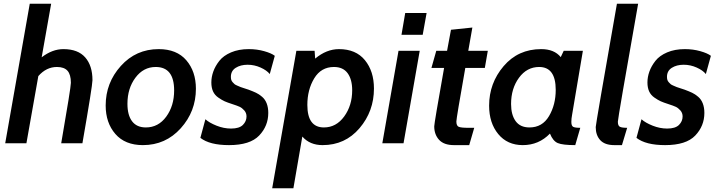

<svg xmlns="http://www.w3.org/2000/svg" viewBox="-20 -770 3861 1032"><path d="M423 0H309Q361 -300 361 -325Q361 -369 343 -389.5Q325 -410 286 -410Q229 -410 186 -361L122 0H8L140 -750H255L204 -462Q261 -506 321 -506Q399 -506 438 -461.5Q477 -417 477 -339Q477 -310 423 0Z M748 10Q652 10 600 -50Q548 -110 548 -203Q548 -325 629.5 -415.5Q711 -506 833 -506Q930 -506 981.5 -446Q1033 -386 1033 -293Q1033 -171 951.5 -80.5Q870 10 748 10ZM817 -410Q751 -410 708 -352.5Q665 -295 665 -212Q665 -151 690 -118Q715 -85 764 -85Q831 -85 873.5 -143Q916 -201 916 -284Q916 -410 817 -410Z M1211 10Q1107 10 1057 -29L1084 -129Q1105 -110 1144 -94.5Q1183 -79 1222 -79Q1266 -79 1285.5 -98.5Q1305 -118 1305 -144Q1305 -163 1293 -176.5Q1281 -190 1268 -196Q1255 -202 1230 -210Q1202 -219 1187.5 -225.5Q1173 -232 1153.5 -245.5Q1134 -259 1125 -279Q1116 -299 1116 -327Q1116 -356 1126.5 -385.5Q1137 -415 1159 -443Q1181 -471 1222 -488.5Q1263 -506 1317 -506Q1361 -506 1400 -495Q1439 -484 1457 -470L1430 -372Q1414 -392 1380.5 -407Q1347 -422 1311 -422Q1273 -422 1247 -405.5Q1221 -389 1221 -357Q1221 -348 1223 -341Q1225 -334 1231 -327.5Q1237 -321 1241 -317.5Q1245 -314 1257 -309Q1269 -304 1273.5 -302Q1278 -300 1294.5 -295Q1311 -290 1316 -288Q1340 -279 1356 -271.5Q1372 -264 1388.5 -250Q1405 -236 1413.5 -214Q1422 -192 1422 -163Q1422 -93 1373 -41.5Q1324 10 1211 10Z M1714 10Q1645 10 1605 -36L1557 242H1443L1573 -497H1671L1674 -455Q1735 -506 1802 -506Q1893 -506 1941.5 -446.5Q1990 -387 1990 -294Q1990 -172 1912.5 -81Q1835 10 1714 10ZM1775 -410Q1706 -410 1669 -349Q1632 -288 1632 -206Q1632 -85 1721 -85Q1787 -85 1830 -144Q1873 -203 1873 -285Q1873 -343 1848.5 -376.5Q1824 -410 1775 -410Z M2252 -583H2138L2158 -700H2273ZM2149 0H2035L2122 -497H2236Z M2529 -83 2502 10H2420Q2366 10 2340 -18.5Q2314 -47 2314 -91Q2314 -107 2367 -405H2299L2325 -497H2383L2404 -610L2519 -622L2497 -497H2602L2586 -405H2481Q2433 -134 2433 -117Q2433 -94 2445.5 -88.5Q2458 -83 2498 -83Z M3113 -497 3055 -153Q3051 -132 3051 -115Q3051 -94 3060.5 -88.5Q3070 -83 3099 -83L3072 10Q3004 10 2978 -1Q2952 -12 2936 -52Q2876 10 2790 10Q2707 10 2658 -49.5Q2609 -109 2609 -202Q2609 -323 2687 -414.5Q2765 -506 2889 -506Q2959 -506 2994 -463L3010 -497ZM2878 -410Q2812 -410 2769.5 -352Q2727 -294 2727 -211Q2727 -153 2751.5 -119Q2776 -85 2826 -85Q2895 -85 2931 -146Q2967 -207 2967 -287Q2967 -410 2878 -410Z M3351 -83 3323 10H3282Q3231 10 3206.5 -16.5Q3182 -43 3182 -87Q3182 -102 3296 -750H3410Q3301 -134 3301 -116Q3301 -94 3312 -88.5Q3323 -83 3351 -83Z M3555 10Q3451 10 3401 -29L3428 -129Q3449 -110 3488 -94.5Q3527 -79 3566 -79Q3610 -79 3629.5 -98.5Q3649 -118 3649 -144Q3649 -163 3637 -176.5Q3625 -190 3612 -196Q3599 -202 3574 -210Q3546 -219 3531.5 -225.5Q3517 -232 3497.5 -245.5Q3478 -259 3469 -279Q3460 -299 3460 -327Q3460 -356 3470.5 -385.5Q3481 -415 3503 -443Q3525 -471 3566 -488.5Q3607 -506 3661 -506Q3705 -506 3744 -495Q3783 -484 3801 -470L3774 -372Q3758 -392 3724.5 -407Q3691 -422 3655 -422Q3617 -422 3591 -405.5Q3565 -389 3565 -357Q3565 -348 3567 -341Q3569 -334 3575 -327.5Q3581 -321 3585 -317.5Q3589 -314 3601 -309Q3613 -304 3617.5 -302Q3622 -300 3638.5 -295Q3655 -290 3660 -288Q3684 -279 3700 -271.5Q3716 -264 3732.5 -250Q3749 -236 3757.5 -214Q3766 -192 3766 -163Q3766 -93 3717 -41.5Q3668 10 3555 10Z"/></svg>

Font: Cabin
Style: SemiBold Italic
Weight: 600
Designer: Pablo Impallari
Foundry: Pablo Impallari. www.impallari.com Igino Marini. www.ikern.com
Version: Version 1.005